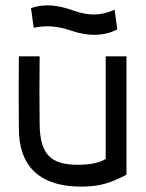

<svg xmlns="http://www.w3.org/2000/svg" viewBox="-20 -679 543 712"><path d="M372 -470V-90C354 -77 319 -68 270 -68C169 -68 128 -105 127 -220C126 -305 126 -385 127 -470H50C49 -375 49 -294 50 -199C51 -78 111 13 282 13C351 13 391 -1 449 -31V-470ZM95 -649 105 -576C154 -586 195 -582 245 -565C303 -545 364 -543 415 -570L405 -643C354 -620 309 -620 255 -639C194 -661 144 -666 95 -649Z"/></svg>

Font: Kreadon Medium
Style: Regular
Weight: 500
Designer: kohakuno
Foundry: StudioGnu
Version: Version 1.000;Glyphs 3.1.2 (3151)